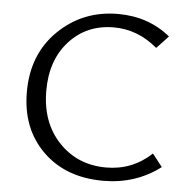

<svg xmlns="http://www.w3.org/2000/svg" viewBox="-50 -713 758 768"><g transform="rotate(5 329.5 -329.0)"><path d="M392 6Q241 6 149 -84.5Q57 -175 57 -322Q57 -474 155 -569Q253 -664 394 -664Q516 -664 604 -592L557 -542Q478 -609 382 -609Q273 -609 203.5 -533Q134 -457 134 -334Q134 -206 209 -127Q284 -48 399 -48Q504 -48 581 -120L621 -69Q522 6 392 6Z"/></g></svg>

Font: EauTestInfant
Style: Regular
Weight: 400
Designer: Christian Thalmann (Catharsis Fonts)
Version: Version 0.001;PS 000.001;hotconv 1.0.88;makeotf.lib2.5.64775